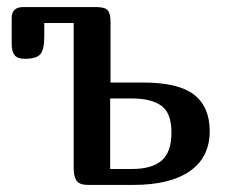

<svg xmlns="http://www.w3.org/2000/svg" viewBox="-20 -522 640 542"><path d="M252 -502Q276 -502 284 -493Q292 -484 292 -460V-289H385Q484 -289 528 -254.5Q572 -220 572 -152Q572 -78 516 -39Q460 0 357 0H228Q205 0 196.5 -11.5Q188 -23 188 -47V-457H105V-420Q105 -381 93.5 -368.5Q82 -356 50 -356Q29 -356 21 -366.5Q13 -377 13 -398V-471Q13 -502 45 -502ZM353 -45Q409 -45 436.5 -69Q464 -93 464 -148Q464 -203 435.5 -223.5Q407 -244 353 -244H291V-45Z"/></svg>

Font: Marmelad
Style: Regular
Weight: 400
Designer: Manvel Shmavonyan
Foundry: Cyreal
Version: Version 1.001;PS 001.001;hotconv 1.0.88;makeotf.lib2.5.64775